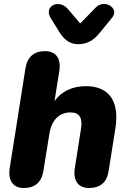

<svg xmlns="http://www.w3.org/2000/svg" viewBox="-20 -936 644 965"><path d="M99 9C156 9 189 -20 198 -77L228 -262C238 -330 276 -371 334 -371C381 -371 396 -342 387 -288L356 -91C346 -28 374 9 427 9C484 9 518 -20 526 -77L560 -291C583 -439 518 -503 412 -503C344 -503 289 -477 254 -428L278 -579C288 -642 261 -679 207 -679C151 -679 117 -650 108 -593L29 -92C19 -29 46 9 99 9ZM373 -714C415 -714 448 -731 478 -767L544 -848C582 -895 505 -942 462 -899L383 -818L321 -891C275 -944 198 -904 235 -845L279 -774C303 -736 331 -714 373 -714Z"/></svg>

Font: SN Pro Heavy
Style: Italic
Weight: 800
Italic angle: -9°
Designer: Tobias Whetton
Foundry: Supernotes
Version: Version 1.001;Glyphs 3.2 (3249)